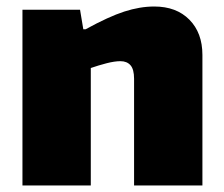

<svg xmlns="http://www.w3.org/2000/svg" viewBox="-20 -570 688 590"><path d="M49 -540H226L236 -480H243Q314 -519 362 -534.5Q410 -550 454 -550Q522 -550 562 -509.5Q602 -469 602 -401V0H392V-328Q392 -357 381 -369.5Q370 -382 350 -382Q332 -382 307 -375.5Q282 -369 259 -361V0H49Z"/></svg>

Font: Encode Sans Narrow
Style: Black
Weight: 900
Designer: Pablo Impallari, Andres Torresi
Foundry: Pablo Impallari, Andres Torresi
Version: Version 1.000; ttfautohint (v1.00) -l 8 -r 50 -G 200 -x 14 -